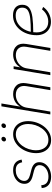

<svg xmlns="http://www.w3.org/2000/svg" viewBox="1018 -1786 779 2856"><g transform="rotate(-90 1408.0 -358.5)"><path d="M206.5 11.7Q130.4 11.7 86.7 -23.9Q43 -59.6 38.6 -123.5Q38.1 -127 38.1 -126.2Q38.1 -125.5 38.1 -128.4L79.6 -135.3Q85.9 -27.8 207 -27.8Q254.9 -27.8 293.7 -45.2Q332.5 -62.5 355.7 -92.5Q378.9 -122.6 378.9 -160.6Q378.9 -221.2 297.9 -242.2L214.4 -263.7Q101.1 -293 101.1 -382.8Q101.1 -433.6 128.9 -471.9Q156.7 -510.3 202.9 -531.7Q249 -553.2 304.2 -553.2Q373 -553.2 411.9 -521.2Q450.7 -489.3 460.9 -430.7Q460.9 -428.7 460.9 -428.7Q460.9 -428.7 461.4 -426.8L421.4 -418.9Q413.6 -463.4 386 -488.8Q358.4 -514.2 303.2 -514.2Q258.3 -514.2 222.4 -497.3Q186.5 -480.5 165.5 -451.7Q144.5 -422.9 144.5 -386.7Q144.5 -324.7 231.9 -302.2L312.5 -281.2Q422.9 -252.9 422.9 -164.6Q422.9 -111.3 392.6 -71.5Q362.3 -31.7 313 -10Q263.7 11.7 206.5 11.7Z M752 11.7Q692.4 11.7 648.7 -16.6Q605 -44.9 581.3 -95Q557.6 -145 557.6 -210.9Q557.6 -273.9 578.1 -335Q598.6 -396 636.2 -445.3Q673.8 -494.6 725.6 -523.9Q777.3 -553.2 839.8 -553.2Q898.9 -553.2 942.4 -525.1Q985.8 -497.1 1009.8 -447Q1033.7 -397 1033.7 -331.1Q1033.7 -267.6 1013.2 -206.5Q992.7 -145.5 955.1 -96.2Q917.5 -46.9 865.7 -17.6Q814 11.7 752 11.7ZM752.9 -28.3Q806.6 -28.3 850.3 -54.9Q894 -81.5 925.5 -125.7Q957 -169.9 974.1 -223.1Q991.2 -276.4 991.2 -329.6Q991.2 -409.2 951.4 -461.2Q911.6 -513.2 838.9 -513.2Q787.1 -513.2 743.4 -487.3Q699.7 -461.4 667.5 -418Q635.3 -374.5 617.7 -321Q600.1 -267.6 600.1 -211.9Q600.1 -131.8 639.9 -80.1Q679.7 -28.3 752.9 -28.3ZM760.3 -659.2Q746.1 -659.2 737.8 -669.2Q729.5 -679.2 731.9 -693.4Q733.9 -707.5 745.6 -717.5Q757.3 -727.5 771.5 -727.5Q785.6 -727.5 793.9 -717.5Q802.2 -707.5 800.3 -693.4Q797.9 -679.2 786.1 -669.2Q774.4 -659.2 760.3 -659.2ZM960 -659.2Q945.8 -659.2 937.5 -669.2Q929.2 -679.2 931.2 -693.4Q933.6 -707.5 945.3 -717.5Q957 -727.5 971.2 -727.5Q985.4 -727.5 993.7 -717.5Q1002 -707.5 999.5 -693.4Q997.6 -679.2 985.8 -669.2Q974.1 -659.2 960 -659.2Z M1234.4 -353.5 1175.8 0H1133.3L1253.9 -727.5H1296.4L1250 -448.2Q1282.2 -502.4 1331.3 -527.8Q1380.4 -553.2 1436.5 -553.2Q1520 -553.2 1565.9 -501.7Q1611.8 -450.2 1597.2 -359.9L1537.6 0H1494.6L1554.2 -357.9Q1565.9 -428.7 1530.5 -470.9Q1495.1 -513.2 1425.8 -513.2Q1378.9 -513.2 1338.1 -493.2Q1297.4 -473.1 1269.8 -437.3Q1242.2 -401.4 1234.4 -353.5Z M1818.8 -352.5 1760.7 0H1717.8L1808.6 -545.9H1850.1L1833.5 -447.3Q1866.7 -502.4 1917.2 -527.8Q1967.8 -553.2 2023.9 -553.2Q2107.9 -553.2 2152.3 -501.2Q2196.8 -449.2 2181.6 -358.9L2122.1 0H2079.6L2139.2 -358.9Q2150.9 -429.7 2117.2 -471.4Q2083.5 -513.2 2015.1 -513.2Q1967.8 -513.2 1925.8 -492.9Q1883.8 -472.7 1855.2 -436.5Q1826.7 -400.4 1818.8 -352.5Z M2511.2 9.3Q2451.2 9.3 2406.5 -17.3Q2361.8 -43.9 2336.9 -91.6Q2312 -139.2 2312 -202.1Q2312 -278.3 2334 -342.5Q2356 -406.7 2396 -454.6Q2436 -502.4 2489.7 -528.8Q2543.5 -555.2 2606.9 -555.2Q2682.1 -555.2 2723.4 -518.8Q2764.6 -482.4 2764.6 -417.5Q2764.6 -348.6 2717.5 -313.7Q2670.4 -278.8 2579.3 -266.4Q2488.3 -253.9 2356.4 -253.9Q2353.5 -228.5 2353.5 -202.6Q2353.5 -127 2395.5 -78.9Q2437.5 -30.8 2513.2 -30.8Q2567.9 -30.8 2616.2 -56.4Q2664.6 -82 2695.3 -123.5L2732.4 -106.4Q2697.3 -54.7 2637.9 -22.7Q2578.6 9.3 2511.2 9.3ZM2362.3 -290Q2479 -290.5 2559.1 -298.8Q2639.2 -307.1 2680.4 -334Q2721.7 -360.8 2721.7 -417.5Q2721.7 -465.3 2691.2 -490.2Q2660.6 -515.1 2604 -515.1Q2540.5 -515.1 2491.2 -485.4Q2441.9 -455.6 2408.9 -404.5Q2376 -353.5 2362.3 -290Z"/></g></svg>

Font: Inter Extra Light
Style: Italic
Weight: 200
Italic angle: -9.39999°
Designer: Rasmus Andersson
Foundry: rsms
Version: Version 4.000;git-3c8e0fc